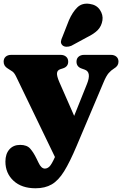

<svg xmlns="http://www.w3.org/2000/svg" viewBox="-20 -776 656 1029"><path d="M391 5.5Q354.5 92 323.8 141.8Q293 191.5 257.2 212.2Q221.5 233 170.5 233Q96 233 52.5 192.8Q9 152.5 9 90Q9 49 30.2 24.8Q51.5 0.5 88 0.5Q124.5 0.5 142.2 21Q160 41.5 175.5 73.5L186.5 96Q201 127.5 220.5 127.5Q233.5 127.5 245 116.5Q256.5 105.5 274.5 65.5L66 -366.5Q56.5 -386 46 -393.2Q35.5 -400.5 21.5 -409Q-0.5 -422 -0.5 -445.5Q-0.5 -462.5 10.5 -472.2Q21.5 -482 41 -482H304Q323 -482 334.2 -472.2Q345.5 -462.5 345.5 -445.5Q345.5 -418.5 317 -409.5L303 -405Q287 -399.5 285.5 -384Q284 -368.5 298 -336L377.5 -155L446.5 -327Q471.5 -390 433.5 -403L418 -408.5Q390 -418 390 -445.5Q390 -462.5 401.2 -472.2Q412.5 -482 431.5 -482H573.5Q592.5 -482 603.8 -472.2Q615 -462.5 615 -445.5Q615 -422.5 591.5 -409Q575 -399 562 -383.8Q549 -368.5 535.5 -336ZM349.5 -667.5Q368.5 -711 394.2 -736.2Q420 -761.5 461.5 -755Q497.5 -750 515.5 -723Q533.5 -696 529 -667Q524 -636 504.5 -615.5Q485 -595 445 -575.5L362 -530.5Q349 -525 335.5 -525.5Q322 -526 314 -534Q305 -543.5 306.8 -554.8Q308.5 -566 314.5 -578.5Z"/></svg>

Font: Fraunces 9pt S050 Black
Style: Regular
Weight: 900
Version: Version 1.000; ttfautohint (v1.8.3)